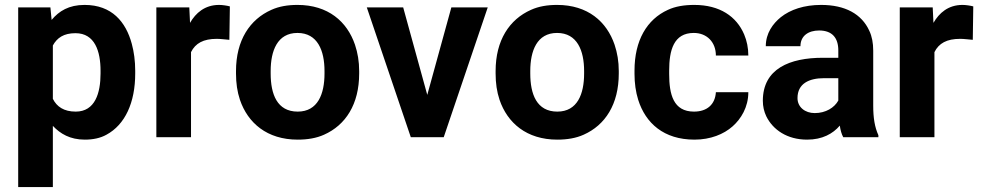

<svg xmlns="http://www.w3.org/2000/svg" viewBox="-20 -558 3990 781"><path d="M190 -477 185 -528H54V203H195V-46C225 -14 265 10 325 10C358 10 388 4 413 -10C489 -51 530 -141 530 -259V-270C530 -310 525 -347 516 -380C492 -469 435 -538 324 -538C260 -538 220 -513 190 -477ZM288 -104C240 -104 211 -124 195 -156V-373C212 -404 239 -423 287 -423C366 -423 389 -349 389 -270V-259C389 -180 367 -104 288 -104Z M871 -538C813 -538 776 -505 753 -465L750 -528H616V0H757V-346C775 -382 807 -400 862 -400C877 -400 899 -397 913 -396L915 -532C904 -535 885 -538 871 -538Z M940 -269V-259C940 -220 945 -185 956 -152C988 -58 1066 10 1191 10C1231 10 1267 4 1298 -10C1386 -49 1441 -134 1441 -259V-269C1441 -308 1435 -343 1424 -376C1392 -470 1315 -538 1190 -538C1150 -538 1115 -532 1084 -518C996 -479 940 -394 940 -269ZM1300 -269V-259C1300 -176 1273 -104 1191 -104C1107 -104 1081 -175 1081 -259V-269C1081 -351 1108 -424 1190 -424C1272 -424 1300 -352 1300 -269Z M1718 -172 1620 -528H1472L1651 0H1785L1964 -528H1816Z M1996 -269V-259C1996 -220 2001 -185 2012 -152C2044 -58 2122 10 2247 10C2287 10 2323 4 2354 -10C2442 -49 2497 -134 2497 -259V-269C2497 -308 2491 -343 2480 -376C2448 -470 2371 -538 2246 -538C2206 -538 2171 -532 2140 -518C2052 -479 1996 -394 1996 -269ZM2356 -269V-259C2356 -176 2329 -104 2247 -104C2163 -104 2137 -175 2137 -259V-269C2137 -351 2164 -424 2246 -424C2328 -424 2356 -352 2356 -269Z M2702 -257V-271C2702 -353 2720 -424 2802 -424C2856 -424 2892 -386 2892 -332H3024C3024 -363 3018 -392 3007 -418C2976 -491 2908 -538 2804 -538C2763 -538 2727 -532 2697 -518C2611 -479 2561 -393 2561 -271V-257C2561 -220 2566 -184 2576 -152C2606 -57 2680 10 2805 10C2870 10 2924 -12 2960 -44C2994 -74 3024 -122 3024 -183H2892C2889 -133 2856 -104 2803 -104C2719 -104 2702 -174 2702 -257Z M3532 -128V-352C3532 -383 3527 -410 3516 -433C3485 -501 3418 -538 3320 -538C3251 -538 3195 -519 3156 -488C3124 -462 3095 -423 3095 -370H3236C3236 -412 3268 -434 3312 -434C3365 -434 3390 -404 3390 -353V-323H3327C3193 -323 3083 -279 3083 -148C3083 -125 3088 -104 3097 -85C3124 -30 3182 10 3263 10C3325 10 3368 -14 3396 -47C3399 -28 3403 -13 3410 0H3553V-8C3538 -41 3532 -79 3532 -128ZM3224 -159C3224 -218 3271 -240 3332 -240H3390V-149C3374 -120 3339 -98 3294 -98C3255 -98 3224 -122 3224 -159Z M3895 -538C3837 -538 3800 -505 3777 -465L3774 -528H3640V0H3781V-346C3799 -382 3831 -400 3886 -400C3901 -400 3923 -397 3937 -396L3939 -532C3928 -535 3909 -538 3895 -538Z"/></svg>

Font: Asimov
Style: Regular
Weight: 500
Designer: Google
Version: Version 2.000980; 2014